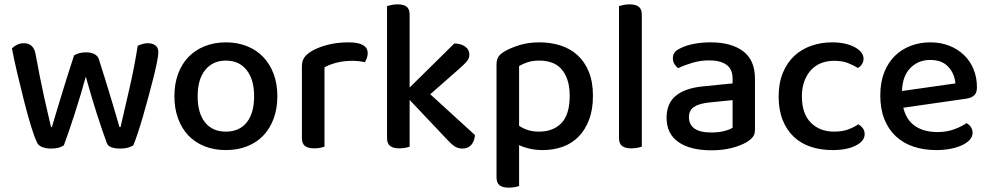

<svg xmlns="http://www.w3.org/2000/svg" viewBox="-20 -677 4556 884"><path d="M375 -324Q363 -280 349.5 -235.5Q336 -191 322.5 -149Q309 -107 296.5 -71Q284 -35 274 -8Q264 -1 250 3Q236 7 215 7Q192 7 174 0Q156 -7 150 -22Q138 -46 122 -99Q106 -152 90 -215Q74 -278 59 -342Q44 -406 35 -454Q43 -463 57.5 -470.5Q72 -478 90 -478Q135 -478 144 -427Q153 -376 163.5 -324Q174 -272 184 -226.5Q194 -181 202.5 -145.5Q211 -110 215 -92H219Q224 -110 234.5 -144.5Q245 -179 258.5 -223.5Q272 -268 288 -319.5Q304 -371 321 -422Q344 -436 376 -436Q399 -436 414.5 -428Q430 -420 435 -405Q451 -355 466 -306.5Q481 -258 493.5 -216Q506 -174 515.5 -142Q525 -110 530 -92H535Q555 -178 577 -274Q599 -370 614 -466Q624 -471 636 -474.5Q648 -478 660 -478Q682 -478 695.5 -468Q709 -458 709 -436Q709 -423 703 -392Q697 -361 686.5 -319.5Q676 -278 663.5 -231.5Q651 -185 638.5 -142Q626 -99 614 -63Q602 -27 594 -8Q586 -2 570 2.5Q554 7 534 7Q481 7 472 -18Q463 -42 451 -77Q439 -112 426 -152.5Q413 -193 400 -237Q387 -281 375 -324Z M1257 -234Q1257 -177 1240 -131Q1223 -85 1192.5 -53Q1162 -21 1118 -3.5Q1074 14 1020 14Q966 14 922 -3.5Q878 -21 847.5 -53Q817 -85 800 -131Q783 -177 783 -234Q783 -291 800 -337Q817 -383 848 -415Q879 -447 923 -464.5Q967 -482 1020 -482Q1073 -482 1117 -464.5Q1161 -447 1192 -414.5Q1223 -382 1240 -336.5Q1257 -291 1257 -234ZM1020 -398Q960 -398 925 -355Q890 -312 890 -234Q890 -156 924 -113.5Q958 -71 1020 -71Q1082 -71 1116 -113.5Q1150 -156 1150 -234Q1150 -311 1115.5 -354.5Q1081 -398 1020 -398Z M1474 -2Q1467 1 1454.5 3.5Q1442 6 1427 6Q1398 6 1384 -5Q1370 -16 1370 -42V-370Q1370 -395 1380 -410.5Q1390 -426 1412 -440Q1441 -458 1486 -470Q1531 -482 1585 -482Q1673 -482 1673 -432Q1673 -420 1669 -409.5Q1665 -399 1660 -391Q1650 -393 1635 -395Q1620 -397 1603 -397Q1563 -397 1530 -388.5Q1497 -380 1474 -367Z M1866 -2Q1859 1 1846.5 3.5Q1834 6 1819 6Q1790 6 1776 -5Q1762 -16 1762 -42V-649Q1769 -651 1782 -654Q1795 -657 1810 -657Q1839 -657 1852.5 -646Q1866 -635 1866 -609V-274L2072 -477Q2104 -476 2122.5 -462Q2141 -448 2141 -426Q2141 -408 2129 -394Q2117 -380 2094 -360L1961 -243L2167 -55Q2164 -26 2149.5 -9.5Q2135 7 2109 7Q2089 7 2073.5 -3Q2058 -13 2040 -33L1866 -217V-2Z M2478 14Q2446 14 2418 7.5Q2390 1 2370 -9V179Q2363 182 2350.5 184.5Q2338 187 2323 187Q2294 187 2280 176Q2266 165 2266 138V-379Q2266 -401 2274 -414.5Q2282 -428 2304 -441Q2332 -457 2372.5 -469.5Q2413 -482 2464 -482Q2516 -482 2561 -467.5Q2606 -453 2639 -423Q2672 -393 2691 -346.5Q2710 -300 2710 -236Q2710 -173 2692.5 -126.5Q2675 -80 2644.5 -48.5Q2614 -17 2571.5 -1.5Q2529 14 2478 14ZM2462 -71Q2527 -71 2565 -110.5Q2603 -150 2603 -236Q2603 -280 2592 -311Q2581 -342 2562.5 -361.5Q2544 -381 2518.5 -389.5Q2493 -398 2464 -398Q2432 -398 2409.5 -390.5Q2387 -383 2370 -373V-98Q2387 -86 2410 -78.5Q2433 -71 2462 -71Z M2887 6Q2858 6 2844 -5Q2830 -16 2830 -42V-649Q2837 -651 2850 -654Q2863 -657 2878 -657Q2907 -657 2921 -646Q2935 -635 2935 -609V-2Q2927 1 2914.5 3.5Q2902 6 2887 6Z M3255 -67Q3290 -67 3316 -74Q3342 -81 3353 -89V-216L3244 -205Q3198 -200 3175 -184.5Q3152 -169 3152 -137Q3152 -104 3177 -85.5Q3202 -67 3255 -67ZM3253 -482Q3346 -482 3401 -441.5Q3456 -401 3456 -314V-81Q3456 -58 3445.5 -45.5Q3435 -33 3417 -22Q3391 -7 3350 4Q3309 15 3255 15Q3158 15 3103.5 -23Q3049 -61 3049 -135Q3049 -201 3091.5 -236Q3134 -271 3214 -279L3353 -293V-315Q3353 -359 3324.5 -379Q3296 -399 3245 -399Q3205 -399 3168 -388Q3131 -377 3102 -363Q3092 -371 3085 -382.5Q3078 -394 3078 -408Q3078 -425 3086.5 -436Q3095 -447 3113 -455Q3141 -469 3177 -475.5Q3213 -482 3253 -482Z M3820 -397Q3788 -397 3761 -386.5Q3734 -376 3714.5 -355Q3695 -334 3683.5 -303.5Q3672 -273 3672 -233Q3672 -154 3713 -112.5Q3754 -71 3820 -71Q3858 -71 3885 -81Q3912 -91 3932 -105Q3945 -97 3953 -86Q3961 -75 3961 -59Q3961 -28 3920.5 -7Q3880 14 3814 14Q3759 14 3713.5 -1Q3668 -16 3635 -47Q3602 -78 3583.5 -124.5Q3565 -171 3565 -233Q3565 -295 3584.5 -342Q3604 -389 3637.5 -420Q3671 -451 3716 -466.5Q3761 -482 3811 -482Q3844 -482 3870.5 -476Q3897 -470 3916 -459.5Q3935 -449 3945.5 -435.5Q3956 -422 3956 -407Q3956 -393 3948.5 -381.5Q3941 -370 3930 -364Q3909 -377 3883.5 -387Q3858 -397 3820 -397Z M4139 -181Q4153 -124 4193.5 -96.5Q4234 -69 4297 -69Q4339 -69 4374 -82Q4409 -95 4430 -110Q4458 -94 4458 -65Q4458 -48 4445 -33.5Q4432 -19 4409.5 -8.5Q4387 2 4356.5 8Q4326 14 4291 14Q4233 14 4185.5 -2Q4138 -18 4104 -50Q4070 -82 4051.5 -129Q4033 -176 4033 -238Q4033 -298 4051 -343.5Q4069 -389 4100 -419.5Q4131 -450 4173 -466Q4215 -482 4263 -482Q4311 -482 4350.5 -466.5Q4390 -451 4418.5 -423.5Q4447 -396 4462.5 -358Q4478 -320 4478 -275Q4478 -250 4466 -238.5Q4454 -227 4431 -223ZM4263 -401Q4208 -401 4171.5 -364Q4135 -327 4133 -258L4379 -293Q4375 -338 4346 -369.5Q4317 -401 4263 -401Z"/></svg>

Font: Baloo Bhai 2 Medium
Style: Regular
Weight: 500
Designer: Supriya Tembe, Noopur Datye and Ek Type
Foundry: Ek Type
Version: Version 1.640;PS 1.000;hotconv 16.6.51;makeotf.lib2.5.65220;